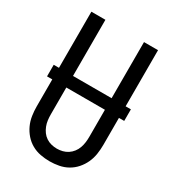

<svg xmlns="http://www.w3.org/2000/svg" viewBox="-180 -838 859 948"><g transform="rotate(30 250.0 -363.5)"><path d="M250 8Q276 8 302.5 3Q329 -2 352 -15Q375 -28 392.5 -48Q410 -68 421 -92Q432 -116 436 -142.5Q440 -169 440 -195V-735H360V-195Q360 -179 358 -163Q356 -147 350.5 -131.5Q345 -116 335 -103Q325 -90 311.5 -81Q298 -72 282 -68Q266 -64 250 -64Q234 -64 218 -68Q202 -72 188.5 -81Q175 -90 165.5 -103Q156 -116 150 -131.5Q144 -147 142 -163Q140 -179 140 -195V-735H60V-195Q60 -169 64 -142.5Q68 -116 79 -92Q90 -68 107.5 -48Q125 -28 148 -15Q171 -2 197.5 3Q224 8 250 8ZM30 -349H470V-415H30Z"/></g></svg>

Font: Iosevka SS09
Style: Regular
Weight: 400
Monospace: yes
Designer: Belleve Invis
Foundry: Belleve Invis
Version: Version 5.2.1; ttfautohint (v1.8.3)